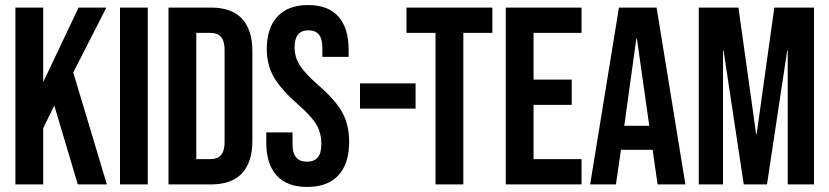

<svg xmlns="http://www.w3.org/2000/svg" viewBox="-20 -730 3283 760"><path d="M41 -700H151V-405L291 -700H401L270 -443L403 0H288L195 -312L151 -223V0H41Z M455 -700H565V0H455Z M647 -700H815Q897 -700 938 -656Q979 -612 979 -527V-173Q979 -88 938 -44Q897 0 815 0H647ZM813 -100Q840 -100 854.5 -116Q869 -132 869 -168V-532Q869 -568 854.5 -584Q840 -600 813 -600H757V-100Z M1034 -166V-206H1138V-158Q1138 -90 1195 -90Q1223 -90 1237.5 -106.5Q1252 -123 1252 -160Q1252 -204 1232 -237.5Q1212 -271 1158 -318Q1090 -378 1063 -426.5Q1036 -475 1036 -536Q1036 -619 1078 -664.5Q1120 -710 1200 -710Q1279 -710 1319.5 -664.5Q1360 -619 1360 -534V-505H1256V-541Q1256 -577 1242 -593.5Q1228 -610 1201 -610Q1146 -610 1146 -543Q1146 -505 1166.5 -472Q1187 -439 1241 -392Q1310 -332 1336 -283Q1362 -234 1362 -168Q1362 -82 1319.5 -36Q1277 10 1196 10Q1116 10 1075 -35.5Q1034 -81 1034 -166Z M1405 -400H1625V-300H1405Z M1704 -600H1589V-700H1929V-600H1814V0H1704Z M1982 -700H2282V-600H2092V-415H2243V-315H2092V-100H2282V0H1982Z M2430 -700H2579L2693 0H2583L2563 -139V-137H2438L2418 0H2316ZM2550 -232 2501 -578H2499L2451 -232Z M2746 -700H2903L2973 -199H2975L3045 -700H3202V0H3098V-530H3096L3016 0H2924L2844 -530H2842V0H2746Z"/></svg>

Font: kids-team
Style: team
Weight: 400
Designer: Ryoichi Tsunekawa, Thomas Gollenia, Laura Emeder
Foundry: Ryoichi Tsunekawa, Thomas Gollenia, Laura Emeder
Version: Version 2.000